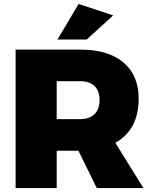

<svg xmlns="http://www.w3.org/2000/svg" viewBox="-20 -952 765 972"><path d="M59 0V-701H386Q527 -701 604.5 -636Q682 -571 682 -452Q682 -296 564 -229L706 0H470L377 -189H267V0ZM267 -349H386Q433 -349 458.5 -374Q484 -399 484 -446Q484 -492 458.5 -516.5Q433 -541 386 -541H267ZM271 -752 378 -932 553 -874 419 -752Z"/></svg>

Font: Trueno
Style: ExBd
Weight: 800
Designer: Julieta Ulanovsky
Foundry: Julieta Ulanovsky
Version: Version 3.001b